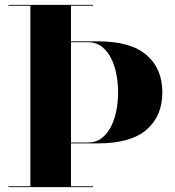

<svg xmlns="http://www.w3.org/2000/svg" viewBox="-20 -770 722 790"><path d="M14.5 -3.5H105V-746.5H14.5V-750H362V-746.5H272V-600H382Q517.5 -600 582.8 -543.8Q648 -487.5 648 -390Q648 -292.5 582.8 -236.2Q517.5 -180 382 -180H272V-3.5H362V0H14.5ZM340 -596.5H272V-183.5H340Q376 -183.5 400.2 -203Q424.5 -222.5 439 -253.5Q453.5 -284.5 459.8 -320.5Q466 -356.5 466 -390Q466 -423.5 459.8 -459.5Q453.5 -495.5 439 -526.5Q424.5 -557.5 400.2 -577Q376 -596.5 340 -596.5Z"/></svg>

Font: Bodoni* 48
Style: Bold
Weight: 700
Version: Version 2.2